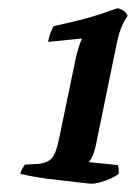

<svg xmlns="http://www.w3.org/2000/svg" viewBox="-20 -788 328 463"><path d="M201 -345Q197 -345 180 -347Q163 -349 140.5 -351.5Q118 -354 94.5 -357Q71 -360 53.5 -363.5Q36 -367 29 -369Q31 -377 34.5 -382.5Q38 -388 40 -391L75 -393Q89 -395 98 -400.5Q107 -406 112.5 -419Q118 -432 123 -456L163 -649Q166 -662 170.5 -676Q175 -690 177 -693L176 -695L96 -687Q98 -699 102.5 -710.5Q107 -722 110 -725Q137 -731 166 -738Q195 -745 220.5 -753.5Q246 -762 263 -768Q271 -767 277.5 -762.5Q284 -758 288 -750Q278 -736 271.5 -719Q265 -702 258 -666L211 -437Q209 -426 204 -414Q199 -402 194 -397L264 -390Q265 -388 266 -382Q267 -376 266 -369Q261 -364 248 -358Q235 -352 222 -348.5Q209 -345 201 -345Z"/></svg>

Font: Texturina Medium 12pt
Style: Bold Italic
Weight: 700
Italic angle: -11°
Version: Version 1.002